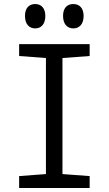

<svg xmlns="http://www.w3.org/2000/svg" viewBox="-20 -933 540 953"><path d="M344 -792C373 -792 395 -812 395 -854C395 -894 373 -913 344 -913C315 -913 293 -895 293 -854C293 -812 315 -792 344 -792ZM155 -792C183 -792 205 -812 205 -854C205 -894 183 -913 155 -913C126 -913 104 -895 104 -854C104 -812 126 -792 155 -792ZM75 0H425V-59L290 -69V-645L425 -655V-714H75V-655L208 -645V-69L75 -59Z"/></svg>

Font: Noto Sans Mono ExtraCondensed
Style: Regular
Weight: 400
Width: 2
Designer: Monotype Design Team
Foundry: Monotype Imaging Inc.
Version: Version 2.014